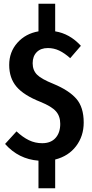

<svg xmlns="http://www.w3.org/2000/svg" viewBox="-20 -846 489 1023"><path d="M274 4V157H185V10Q79 2 7 -79L68 -146Q101 -115 134 -99Q167 -83 205 -83Q251 -83 276 -111Q301 -139 301 -186Q301 -227 278 -253Q255 -279 196 -303Q107 -338 68 -384Q29 -430 29 -500Q29 -569 72.5 -618Q116 -667 185 -679V-826H274V-679Q351 -667 411 -602L354 -536Q324 -563 295.5 -576.5Q267 -590 235 -590Q197 -590 175.5 -568Q154 -546 154 -509Q154 -472 177 -448.5Q200 -425 265 -399Q347 -365 386.5 -320Q426 -275 426 -193Q426 -121 385.5 -67.5Q345 -14 274 4Z"/></svg>

Font: Fira Sans Compressed Medium
Style: Regular
Weight: 500
Width: 1
Designer: bBox Type GmbH & Carrois Corporate GbR & Edenspiekermann AG
Foundry: bBox Type GmbH & Carrois Corporate GbR & Edenspiekermann AG
Version: Version 4.301